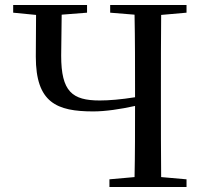

<svg xmlns="http://www.w3.org/2000/svg" viewBox="-20 -752 820 772"><path d="M520 0H730V-31L628 -40C627 -140 627 -239 627 -339V-392C627 -493 627 -593 628 -692L730 -701V-732H423V-701L521 -693C523 -593 523 -493 523 -392V-361C467 -352 418 -348 381 -348C270 -348 226 -384 226 -528L228 -693L330 -701V-732H33V-701L125 -692L124 -524C124 -339 208 -304 355 -304C404 -304 464 -313 523 -326C523 -229 523 -133 521 -40L420 -31V0Z"/></svg>

Font: Source Han Serif SC Medium
Style: Regular
Weight: 500
Designer: Ryoko NISHIZUKA 西塚涼子 (kana & ideographs); Frank Grießhammer (Latin, Greek & Cyrillic); Wenlong ZHANG 张文龙 (bopomofo); San
Foundry: Adobe
Version: Version 2.003;hotconv 1.1.1;makeotfexe 2.6.0